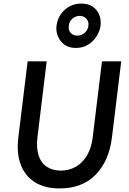

<svg xmlns="http://www.w3.org/2000/svg" viewBox="-20 -1045 725 1077"><path d="M314 12Q231 12 175.5 -23Q120 -58 96 -122.5Q72 -187 83 -275L135 -701H242L190 -275Q183 -215 196.5 -173Q210 -131 242.5 -109.5Q275 -88 322 -88Q367 -88 405 -109.5Q443 -131 468 -173Q493 -215 500 -275L552 -701H660L608 -275Q592 -142 516.5 -65Q441 12 314 12ZM405 -776Q367 -776 342 -794Q317 -812 305 -841Q293 -870 297 -901Q301 -934 319.5 -962.5Q338 -991 368 -1008Q398 -1025 436 -1025Q474 -1025 499.5 -1008Q525 -991 536.5 -962.5Q548 -934 544 -901Q540 -870 521.5 -841Q503 -812 473.5 -794Q444 -776 405 -776ZM413 -845Q436 -845 454.5 -860.5Q473 -876 476 -901Q479 -925 464 -940.5Q449 -956 427 -956Q405 -956 386.5 -940.5Q368 -925 366 -901Q362 -876 376.5 -860.5Q391 -845 413 -845Z"/></svg>

Font: Inclusive Sans Medium
Style: Italic
Weight: 500
Italic angle: -7°
Designer: Olivia King
Foundry: Olivia King
Version: Version 2.004